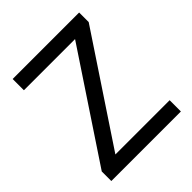

<svg xmlns="http://www.w3.org/2000/svg" viewBox="-197 -840 966 966"><g transform="rotate(-45 286.0 -357.0)"><path d="M533 0H38V-68L414 -634H50V-714H523V-646L147 -80H533Z"/></g></svg>

Font: Noto Sans Khmer
Style: Regular
Weight: 400
Designer: Danh Hong and the Monotype Design Team
Foundry: Monotype Imaging Inc.
Version: Version 2.003